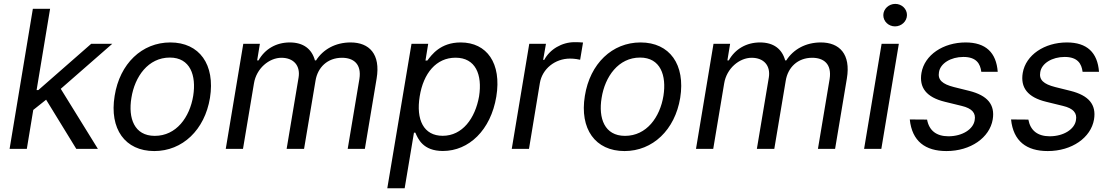

<svg xmlns="http://www.w3.org/2000/svg" viewBox="-20 -773 5769 997"><path d="M29.8 0H119.3L152.7 -202.1L219.5 -255.3L376.1 0H488.3L295.5 -311.8L562.9 -545.5H453.5L179.3 -305.4H170.1L240.1 -727.3H150.6Z M781.2 11.4C927.6 11.4 1043 -98.4 1070.3 -264.6C1098 -437.5 1016 -552.6 864.3 -552.6C717.3 -552.6 601.9 -442.8 575.3 -275.2C547.2 -103.7 629.3 11.4 781.2 11.4ZM662.3 -264.6C679.7 -375.4 749.6 -474.1 861.9 -474.1C968 -474.1 1000 -381 983.3 -275.6C965.2 -164.1 895.6 -67.5 783.7 -67.5C677.2 -67.5 644.9 -159.1 662.3 -264.6Z M1152.3 0H1241.8L1298.7 -339.8C1311.1 -417.6 1377.5 -473 1441.4 -473C1504.3 -473 1540.5 -432.5 1530.5 -370.7L1468.4 0H1558.9L1618.3 -353.3C1629.3 -423.3 1680.8 -473 1755.7 -473C1814.3 -473 1858.7 -442.1 1846.2 -362.6L1785.5 0H1874.6L1935.7 -365.1C1957 -492.2 1897.4 -552.6 1800.4 -552.6C1721.9 -552.6 1657.7 -516.7 1621.1 -459.2H1615.4C1599.4 -518.1 1556.1 -552.6 1484.7 -552.6C1413.7 -552.6 1355.1 -518.1 1322.4 -459.2H1315.3L1329.5 -545.5H1243.3Z M1991.1 204.5H2081.3L2129.6 -84.2H2136.7C2150.6 -52.9 2175.8 11 2279.8 11C2414.8 11 2528.4 -97.3 2557.2 -271.3C2585.6 -444.6 2508.2 -552.6 2372.2 -552.6C2266.7 -552.6 2221.6 -488.3 2198.9 -458.5H2189.3L2203.5 -545.5H2116.8ZM2159.4 -272.7C2178.6 -392.8 2245.4 -473.4 2345.5 -473.4C2449.2 -473.4 2485.4 -386 2467.7 -272.7C2447.4 -158 2381 -67.8 2278.8 -67.8C2179.7 -67.8 2139.6 -151.3 2159.4 -272.7Z M2637.4 0H2726.9L2783.4 -342C2795.8 -415.5 2861.9 -468.8 2940.3 -468.8C2963.1 -468.8 2986.2 -464.5 2992.5 -462.7L3007.5 -552.2C2997.2 -553.6 2976.2 -554 2963.1 -554C2898.1 -554 2834.9 -517 2806.1 -462H2800.4L2815 -545.5H2728.3Z M3223 11.4C3369.3 11.4 3484.7 -98.4 3512.1 -264.6C3539.8 -437.5 3457.7 -552.6 3306.1 -552.6C3159.1 -552.6 3043.7 -442.8 3017 -275.2C2989 -103.7 3071 11.4 3223 11.4ZM3104 -264.6C3121.4 -375.4 3191.4 -474.1 3303.6 -474.1C3409.8 -474.1 3441.8 -381 3425.1 -275.6C3407 -164.1 3337.4 -67.5 3225.5 -67.5C3119 -67.5 3086.6 -159.1 3104 -264.6Z M3594.1 0H3683.6L3740.4 -339.8C3752.8 -417.6 3819.2 -473 3883.2 -473C3946 -473 3982.2 -432.5 3972.3 -370.7L3910.2 0H4000.7L4060 -353.3C4071 -423.3 4122.5 -473 4197.4 -473C4256 -473 4300.4 -442.1 4288 -362.6L4227.3 0H4316.4L4377.5 -365.1C4398.8 -492.2 4339.1 -552.6 4242.2 -552.6C4163.7 -552.6 4099.4 -516.7 4062.9 -459.2H4057.2C4041.2 -518.1 3997.9 -552.6 3926.5 -552.6C3855.5 -552.6 3796.9 -518.1 3764.2 -459.2H3757.1L3771.3 -545.5H3685Z M4467 0H4556.5L4647.4 -545.5H4557.9ZM4566.8 -694.6C4566.4 -662.3 4593.8 -636 4627.5 -636C4661.2 -636 4689.3 -662.3 4689.6 -694.6C4690 -726.6 4662.6 -752.8 4628.9 -752.8C4595.2 -752.8 4567.1 -726.6 4566.8 -694.6Z M5075.6 -400.2H5160.9C5153.4 -500.4 5098.4 -552.6 4994.3 -552.6C4877.5 -552.6 4780.9 -487.6 4764.9 -394.5C4752.1 -318.5 4789.8 -267.8 4887.1 -244.3L4974.1 -223C5027.3 -210.2 5048.3 -186.1 5041.2 -148.8C5034.4 -103 4978.7 -65.3 4904.5 -65.3C4842.3 -65.7 4804.7 -94.8 4794 -152L4704.2 -152.7C4715.9 -39.8 4784.4 11.4 4894.9 11.4C5020.2 11.4 5119 -58.2 5134.9 -152.7C5147.7 -230.1 5107.6 -277.3 5013.1 -301.1L4933.2 -321C4873.2 -336.3 4848.7 -358.3 4855.8 -398.1C4862.6 -443.9 4917.3 -477.3 4982.6 -477.3C5050.4 -477.3 5070.3 -441.8 5075.6 -400.2Z M5601.6 -400.2H5686.8C5679.3 -500.4 5624.3 -552.6 5520.2 -552.6C5403.4 -552.6 5306.8 -487.6 5290.8 -394.5C5278.1 -318.5 5315.7 -267.8 5413 -244.3L5500 -223C5553.3 -210.2 5574.2 -186.1 5567.1 -148.8C5560.4 -103 5504.6 -65.3 5430.4 -65.3C5368.3 -65.7 5330.6 -94.8 5320 -152L5230.1 -152.7C5241.8 -39.8 5310.4 11.4 5420.8 11.4C5546.2 11.4 5644.9 -58.2 5660.9 -152.7C5673.7 -230.1 5633.5 -277.3 5539.1 -301.1L5459.2 -321C5399.1 -336.3 5374.6 -358.3 5381.7 -398.1C5388.5 -443.9 5443.2 -477.3 5508.5 -477.3C5576.3 -477.3 5596.2 -441.8 5601.6 -400.2Z"/></svg>

Font: Margiela Sans Text
Style: Italic
Weight: 400
Italic angle: -9.39999°
Designer: Stefan Endress, Andreas Faust
Version: Version 1.100;FEAKit 1.0